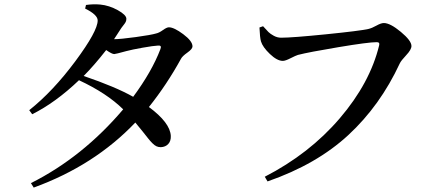

<svg xmlns="http://www.w3.org/2000/svg" viewBox="-20 -807 2040 882"><path d="M716.8 -581.1Q720.7 -590.8 717.8 -594.7Q714.8 -598.6 706.1 -597.7Q684.6 -596.7 635.3 -587.9Q585.9 -579.1 560.5 -572.3Q510.7 -558.6 504.9 -558.6Q494.1 -558.6 467.8 -577.1Q412.1 -505.9 364.3 -458Q510.7 -408.2 591.8 -362.3Q677.7 -478.5 716.8 -581.1ZM371.1 -767.6 375 -784.2Q409.2 -789.1 440.4 -786.1Q481.4 -782.2 521 -760.3Q560.5 -738.3 560.5 -720.7Q560.5 -711.9 557.1 -705.6Q553.7 -699.2 545.4 -689Q537.1 -678.7 531.2 -668.9Q527.3 -662.1 517.6 -647.9Q507.8 -633.8 503.9 -627Q533.2 -627 604 -636.7Q674.8 -646.5 697.3 -653.3Q710.9 -656.2 728.5 -668.9Q746.1 -681.6 755.9 -681.6Q779.3 -681.6 821.8 -649.9Q864.3 -618.2 864.3 -593.8Q864.3 -582 840.8 -565.4Q817.4 -548.8 811.5 -537.1Q746.1 -418 664.1 -315.4Q761.7 -243.2 764.6 -182.6Q765.6 -159.2 752.9 -145.5Q740.2 -131.8 718.8 -130.9Q708 -130.9 699.2 -134.8Q690.4 -138.7 680.2 -148.9Q669.9 -159.2 661.1 -170.4Q652.3 -181.6 634.8 -203.6Q617.2 -225.6 601.6 -244.1Q414.1 -46.9 134.8 54.7L122.1 34.2Q359.4 -85 545.9 -304.7Q470.7 -378.9 342.8 -438.5Q235.4 -335.9 127.9 -282.2L114.3 -300.8Q223.6 -387.7 326.2 -525.9Q428.7 -664.1 428.7 -712.9Q428.7 -739.3 371.1 -767.6Z M1188.5 -686.5Q1205.1 -668 1213.4 -659.7Q1221.7 -651.4 1237.8 -642.6Q1253.9 -633.8 1271.5 -633.8Q1322.3 -633.8 1477.1 -649.4Q1631.8 -665 1671.9 -673.8Q1688.5 -677.7 1709.5 -689.5Q1730.5 -701.2 1743.2 -701.2Q1772.5 -701.2 1821.3 -660.6Q1870.1 -620.1 1870.1 -595.7Q1870.1 -579.1 1846.2 -553.7Q1822.3 -528.3 1816.4 -515.6Q1726.6 -322.3 1580.6 -187Q1434.6 -51.8 1209 26.4L1196.3 4.9Q1401.4 -100.6 1540.5 -263.2Q1679.7 -425.8 1721.7 -598.6Q1725.6 -613.3 1710.9 -613.3Q1671.9 -613.3 1534.7 -590.3Q1397.5 -567.4 1348.6 -554.7Q1338.9 -551.8 1314.9 -539.6Q1291 -527.3 1279.3 -527.3Q1252.9 -527.3 1219.7 -559.1Q1186.5 -590.8 1178.7 -617.2Q1173.8 -634.8 1171.9 -680.7Z"/></svg>

Font: GenYoMin TW TTF SemiBold
Style: Regular
Weight: 600
Version: Version 1.300